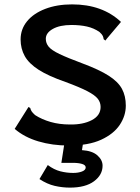

<svg xmlns="http://www.w3.org/2000/svg" viewBox="-20 -653 640 876"><path d="M293 11Q219 11 155 -8Q91 -27 47 -65L105 -157L110 -165L118 -160Q120 -152 124 -145.5Q128 -139 140 -128Q171 -108 211 -96.5Q251 -85 299 -85Q359 -84 399 -105Q439 -126 439 -165Q439 -186 426 -202.5Q413 -219 378.5 -237Q344 -255 279 -279Q201 -306 156.5 -334.5Q112 -363 93 -397Q74 -431 74 -473Q74 -520 103.5 -556Q133 -592 186.5 -612.5Q240 -633 309 -633Q447 -633 532 -553L467 -476L461 -468L453 -474Q452 -482 449 -489Q446 -496 434 -507Q408 -525 376.5 -532Q345 -539 306 -539Q253 -539 221 -521Q189 -503 189 -476Q189 -456 202 -440Q215 -424 251.5 -406.5Q288 -389 358 -363Q433 -335 476 -307.5Q519 -280 536.5 -247.5Q554 -215 554 -171Q554 -125 526.5 -83.5Q499 -42 441.5 -15.5Q384 11 293 11ZM299 203Q264 203 229.5 195Q195 187 160 164L198 100Q226 121 255 128.5Q284 136 314 136Q337 136 354 129.5Q371 123 371 111Q371 100 354.5 95Q338 90 313 90H260L274 0H359L354 32Q401 35 424.5 56Q448 77 448 103Q448 145 409 174Q370 203 299 203Z"/></svg>

Font: Inconsolata Expanded Bold
Style: Regular
Weight: 700
Width: 7
Monospace: yes
Designer: Raph Levien, Cyreal, Brenton Simpson
Foundry: Raph Levien, Cyreal, Google
Version: Version 3.001; ttfautohint (v1.8.2.53-6de2)